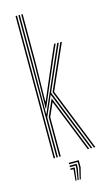

<svg xmlns="http://www.w3.org/2000/svg" viewBox="-142 -848 587 1043"><g transform="rotate(-15 151.5 -326.0)"><path d="M78 0V-800H86V-510.2L85 -244.2H87L203.2 -510.2L242.8 -600H251.5L140.8 -348.2L279.8 0H271.2L136 -338L86 -224.2V0ZM94 0V-222.8L135.8 -317.5L262.5 0H254L135.5 -296.8L102 -221V0ZM62 0V-800H70V0ZM288.5 0 149.2 -348.2 260.2 -600H269L158 -348L297 0ZM90 -271.2 94 -518.2V-800H102V-526.2L98 -309.2H100L192.2 -524.8L225.2 -600H234L198 -518.2L92 -271.2ZM169 148.5 183 85V53H135V45H191V85L175 148.5ZM145 148.5 151 85H135V77H159V85L151 148.5ZM157 148.5 167 85V69H135V61H175V85L163 148.5Z"/></g></svg>

Font: Big Shoulders Inline Text SC Thin
Style: Regular
Weight: 100
Designer: Patric King
Foundry: XO Type Co
Version: Version 2.002